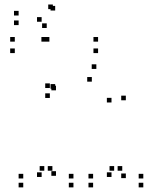

<svg xmlns="http://www.w3.org/2000/svg" viewBox="-20 -800 660 830"><path d="M404 -570.5V-590.5H384V-570.5ZM404 -620V-640H384V-620ZM193.5 -620V-640H173.5V-620ZM179 -620V-640H159V-620ZM44 -620V-640H24V-620ZM44 -570.5V-590.5H24V-570.5ZM599.5 10V-10H579.5V10ZM599.5 -28.5V-48.5H579.5V-28.5ZM508.5 -62V-82H488.5V-62ZM524 -30V-50H504V-30ZM524 -366.5V-386.5H504V-366.5ZM396.5 -502V-522H376.5V-502ZM195.5 -419.5V-439.5H175.5V-419.5ZM195.5 -376.5V-396.5H175.5V-376.5ZM377 -447V-467H357V-447ZM462 -357V-377H442V-357ZM462 -35V-55H442V-35ZM473.5 -62V-82H453.5V-62ZM382.5 -28.5V-48.5H362.5V-28.5ZM382.5 10V-10H362.5V10ZM297.5 10V-10H277.5V10ZM297.5 -28.5V-48.5H277.5V-28.5ZM206.5 -62V-82H186.5V-62ZM222 -40V-60H202V-40ZM222 -409.5V-429.5H202V-409.5ZM218.5 -416.5V-436.5H198.5V-416.5ZM218.5 -754.5V-774.5H198.5V-754.5ZM208.5 -760.5V-780.5H188.5V-760.5ZM60.5 -733V-753H40.5V-733ZM60.5 -691.5V-711.5H40.5V-691.5ZM182 -679V-699H162V-679ZM160 -706V-726H140V-706ZM160 -35V-55H140V-35ZM171.5 -62V-82H151.5V-62ZM80.5 -28.5V-48.5H60.5V-28.5ZM80.5 10V-10H60.5V10Z"/></svg>

Font: Monaspace Xenon Dots Var
Style: Regular
Weight: 400
Designer: Riley Cran and the Lettermatic Team
Version: Version 1.100 (Monaspace Xenon Dots)